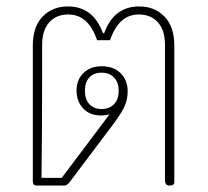

<svg xmlns="http://www.w3.org/2000/svg" viewBox="-20 -577 648 597"><path d="M82 -13V-435Q82 -494 112.5 -525.5Q143 -557 191 -557Q270 -557 300 -474H304Q334 -557 413 -557Q461 -557 491.5 -525.5Q522 -494 522 -435V-11Q522 0 508 0Q493 0 493 -16V-437Q493 -483 471 -507.5Q449 -532 412 -532Q381 -532 359 -513Q337 -494 322 -452H282Q267 -494 245 -513Q223 -532 192 -532Q155 -532 133 -507.5Q111 -483 111 -437V-348Q111 -162 109 -24H172L321 -222Q310 -218 293 -218Q259 -218 238.5 -240Q218 -262 218 -295Q218 -329 239.5 -350Q261 -371 296 -371Q334 -371 355.5 -349Q377 -327 377 -293Q377 -265 365 -241.5Q353 -218 327 -184L196 -10Q192 -5 188 -2.5Q184 0 178 0H95Q82 0 82 -13ZM349 -295Q349 -321 334.5 -336Q320 -351 296 -351Q272 -351 258 -336.5Q244 -322 244 -295Q244 -268 258 -253Q272 -238 296 -238Q320 -238 334.5 -253Q349 -268 349 -295Z"/></svg>

Font: Maitree ExtraLight
Style: Regular
Weight: 275
Designer: CadsonDemak Team
Foundry: CadsonDemak
Version: Version 1.003